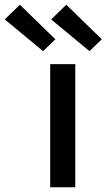

<svg xmlns="http://www.w3.org/2000/svg" viewBox="-115 -791 450 811"><path d="M97 0V-520H203V0ZM263 -575 101 -709 165 -771 315 -625ZM67 -575 -95 -709 -31 -771 119 -625Z"/></svg>

Font: Iosevka Aile Semibold
Style: Regular
Weight: 600
Designer: Belleve Invis
Foundry: Belleve Invis
Version: Version 31.1.0; ttfautohint (v1.8.4)